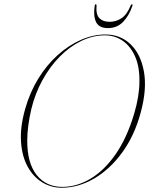

<svg xmlns="http://www.w3.org/2000/svg" viewBox="-20 -872 701 902"><path d="M475.5 -710Q545.5 -710 593.2 -664.2Q641 -618.5 656 -536.5Q671 -454.5 641.5 -345Q612.5 -236 554.5 -156.2Q496.5 -76.5 422.2 -33.2Q348 10 270 10Q220 10 178.2 -15.5Q136.5 -41 110 -89Q83.5 -137 78.8 -205.5Q74 -274 98 -359.5Q120 -437.5 159.5 -502Q199 -566.5 250.8 -613Q302.5 -659.5 360.2 -684.8Q418 -710 475.5 -710ZM272.5 6Q340.5 6 405.2 -32.5Q470 -71 523.2 -147.5Q576.5 -224 610.5 -338.5Q635 -421.5 635 -489Q636 -559.5 614.2 -607.8Q592.5 -656 555.5 -681Q518.5 -706 473 -706Q416 -706 361.5 -679.5Q307 -653 260.5 -605.8Q214 -558.5 179.2 -495.2Q144.5 -432 127 -359Q117.5 -318 112.8 -281Q108 -244 108 -211.5Q107.5 -106 152.2 -50Q197 6 272.5 6ZM494.5 -769.5Q525.5 -769.5 551 -786.5Q576.5 -803.5 593.5 -845.5Q596.5 -852 600 -852Q604 -852 602 -844.5Q586.5 -798.5 558.2 -769.2Q530 -740 487 -740Q444.5 -740 431 -769.2Q417.5 -798.5 425 -844.5Q425.5 -852 430 -852Q434 -852 433.5 -845.5Q430 -803.5 447 -786.5Q464 -769.5 494.5 -769.5Z"/></svg>

Font: Fraunces 144pt Thin
Style: Italic
Weight: 100
Italic angle: -16°
Version: Version 1.000;[b76b70a41]